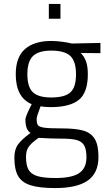

<svg xmlns="http://www.w3.org/2000/svg" viewBox="-20 -718 549 975"><path d="M53 83Q53 41 71.5 15.5Q90 -10 135 -43Q109 -59 109 -111Q109 -120 119 -143Q129 -166 141 -189Q60 -223 60 -341Q60 -428 107 -469Q154 -510 240 -510Q266 -510 296 -506Q326 -502 345 -497L490 -500V-448L390 -449Q407 -432 416.5 -407Q426 -382 426 -341Q426 -248 380.5 -211Q335 -174 237 -174Q227 -174 212 -175Q197 -176 186 -178Q179 -160 172.5 -140.5Q166 -121 166 -115Q166 -91 173 -82Q180 -73 205.5 -69.5Q231 -66 293 -66Q365 -66 404 -54.5Q443 -43 461.5 -12Q480 19 480 79Q480 161 425.5 199Q371 237 261 237Q179 237 134.5 222.5Q90 208 71.5 175Q53 142 53 83ZM366 -341Q366 -406 337.5 -433.5Q309 -461 240 -461Q176 -461 147.5 -433.5Q119 -406 119 -341Q119 -276 147 -249.5Q175 -223 240 -223Q309 -223 337.5 -249Q366 -275 366 -341ZM419 81Q419 39 406.5 19Q394 -1 367.5 -7.5Q341 -14 289 -14Q240 -14 176 -18Q138 9 125 28.5Q112 48 112 79Q112 120 124.5 143Q137 166 169 176Q201 186 262 186Q345 186 382 161Q419 136 419 81ZM228 -698H287V-623H228Z"/></svg>

Font: Cairo Light
Style: Regular
Weight: 300
Designer: Mohamed Gaber, Accademia di Belle Arti di Urbino and others
Foundry: Kief Type Foundry, Accademia di Belle Arti di Urbino and others
Version: Version 3.011